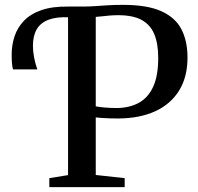

<svg xmlns="http://www.w3.org/2000/svg" viewBox="-20 -770 813 790"><path d="M183 0V-37L260 -49.5V-713.5L251.5 -728.5L260 -743H319Q347.5 -743 371.5 -744.8Q395.5 -746.5 422.5 -748.2Q449.5 -750 486 -750Q586 -750 644 -723.8Q702 -697.5 726.8 -649Q751.5 -600.5 751.5 -533Q751.5 -453.5 717.2 -397.8Q683 -342 619.2 -312.5Q555.5 -283 466.5 -282.5Q452 -282.5 432.5 -283Q413 -283.5 396.5 -284.8Q380 -286 374 -287V-50L493 -37V0ZM463 -325.5Q513.5 -326.5 551.2 -347Q589 -367.5 610 -412.5Q631 -457.5 631 -532Q631 -590 615 -629Q599 -668 563 -687.8Q527 -707.5 466.5 -707.5Q447.5 -707.5 430.5 -706Q413.5 -704.5 399.2 -702.8Q385 -701 374 -700.5V-332.5Q388 -329.5 411.8 -327.5Q435.5 -325.5 463 -325.5ZM33.5 -484.5Q30.5 -495 29.2 -510.5Q28 -526 28 -545Q28 -585 40 -621Q52 -657 79 -685Q106 -713 151 -728.5Q196 -744 262 -743L268.5 -721L262 -699Q211.5 -701 179 -688.5Q146.5 -676 131 -649.2Q115.5 -622.5 115.5 -581.5Q115.5 -559 120.2 -534Q125 -509 133.5 -484.5Z"/></svg>

Font: Merriweather 72pt Medium
Style: Regular
Weight: 500
Version: Version 2.100